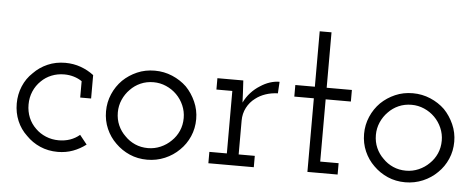

<svg xmlns="http://www.w3.org/2000/svg" viewBox="-45 -726 2086 842"><g transform="rotate(5 998.0 -305.5)"><path d="M356 -35 324 -75Q305 -59 282 -51Q259 -43 232 -43Q202 -43 175.5 -54Q149 -65 130 -84Q109 -104 98 -130.5Q87 -157 87 -188Q87 -219 98.5 -246Q110 -273 131 -293Q150 -312 176 -322.5Q202 -333 232 -333Q254 -333 274 -327Q294 -321 310 -310V-238H358V-341Q332 -361 300 -372.5Q268 -384 232 -384Q190 -384 154.5 -368.5Q119 -353 93 -326Q65 -300 50 -264Q35 -228 35 -188Q35 -147 50 -111.5Q65 -76 93 -50Q119 -23 154.5 -7.5Q190 8 232 8Q268 8 299 -3.5Q330 -15 356 -35Z M767 -50Q794 -76 809.5 -111.5Q825 -147 825 -188Q825 -228 809 -264Q793 -300 767 -327Q740 -353 703.5 -368.5Q667 -384 626 -384Q584 -384 548.5 -368.5Q513 -353 486 -327Q459 -300 443.5 -264Q428 -228 428 -188Q428 -147 443.5 -111.5Q459 -76 486 -50Q513 -23 548.5 -7.5Q584 8 626 8Q667 8 703.5 -7.5Q740 -23 767 -50ZM523 -86Q503 -105 491.5 -131Q480 -157 480 -188Q480 -217 491.5 -243.5Q503 -270 523 -290Q542 -310 568 -321.5Q594 -333 625 -333Q654 -333 680.5 -321.5Q707 -310 727 -290Q747 -270 758.5 -243.5Q770 -217 770 -188Q770 -157 758.5 -131Q747 -105 727 -86Q707 -66 680.5 -54.5Q654 -43 625 -43Q594 -43 568 -54.5Q542 -66 523 -86Z M1095 0V-50H1024V-199Q1024 -230 1037.5 -256Q1051 -282 1074 -299Q1093 -314 1118 -322.5Q1143 -331 1172 -332L1175 -383Q1154 -383 1132.5 -376Q1111 -369 1090 -355Q1069 -342 1051 -322.5Q1033 -303 1021 -278Q1020 -297 1020 -300Q1020 -303 1019 -323L1016 -375H902V-325H972V-50H895V0Z M1464 0V-50H1383V-324H1494V-375H1383V-619H1331V-375H1245V-324H1331V0Z M1903 -50Q1930 -76 1945.5 -111.5Q1961 -147 1961 -188Q1961 -228 1945 -264Q1929 -300 1903 -327Q1876 -353 1839.5 -368.5Q1803 -384 1762 -384Q1720 -384 1684.5 -368.5Q1649 -353 1622 -327Q1595 -300 1579.5 -264Q1564 -228 1564 -188Q1564 -147 1579.5 -111.5Q1595 -76 1622 -50Q1649 -23 1684.5 -7.5Q1720 8 1762 8Q1803 8 1839.5 -7.5Q1876 -23 1903 -50ZM1659 -86Q1639 -105 1627.5 -131Q1616 -157 1616 -188Q1616 -217 1627.5 -243.5Q1639 -270 1659 -290Q1678 -310 1704 -321.5Q1730 -333 1761 -333Q1790 -333 1816.5 -321.5Q1843 -310 1863 -290Q1883 -270 1894.5 -243.5Q1906 -217 1906 -188Q1906 -157 1894.5 -131Q1883 -105 1863 -86Q1843 -66 1816.5 -54.5Q1790 -43 1761 -43Q1730 -43 1704 -54.5Q1678 -66 1659 -86Z"/></g></svg>

Font: Josefin Slab Thin Medium
Style: Regular
Weight: 500
Version: Version 2.000